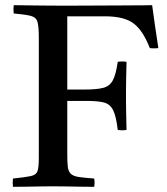

<svg xmlns="http://www.w3.org/2000/svg" viewBox="-20 -721 647 742"><path d="M30 1Q28 -14 30 -31Q78 -36 99 -40.5Q120 -45 125 -60Q130 -75 130 -111V-576Q130 -618 125 -636Q120 -654 99.5 -659.5Q79 -665 33 -669Q31 -684 33 -701Q57 -701 73.5 -700.5Q90 -700 108 -700Q126 -700 153.5 -699.5Q181 -699 227 -699Q284 -699 343 -699.5Q402 -700 452.5 -700Q503 -700 534.5 -700.5Q566 -701 568 -701Q573 -663 579 -622Q585 -581 592 -535Q584 -534 575.5 -534Q567 -534 559 -535Q533 -602 498 -629Q462 -658 385 -658H240V-375H306Q354 -375 379 -381.5Q404 -388 416 -410.5Q428 -433 435 -482Q453 -485 469 -482Q468 -440 467.5 -415.5Q467 -391 467 -377Q467 -363 467 -351Q467 -340 467 -326Q467 -312 467.5 -287Q468 -262 469 -219Q454 -216 435 -219Q429 -272 417 -295.5Q405 -319 381.5 -325Q358 -331 315 -331H240V-124Q240 -93 242 -76Q244 -59 254 -49Q264 -40 284.5 -37Q305 -34 344 -31Q347 -15 344 1Q323 1 293 0.5Q263 0 233.5 -0.5Q204 -1 184 -1Q165 -1 137 -0.5Q109 0 80.5 0.5Q52 1 30 1Z"/></svg>

Font: Tiro Devanagari Marathi
Style: Regular
Weight: 400
Designer: Devanagari: John Hudson & Fiona Ross. Latin: John Hudson.
Foundry: Tiro Typeworks Ltd.
Version: Version 1.52